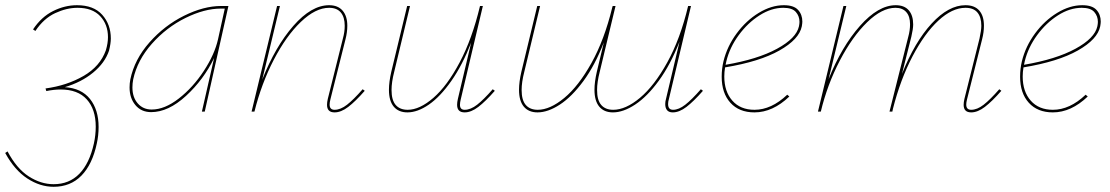

<svg xmlns="http://www.w3.org/2000/svg" viewBox="-62 -429 4266 738"><path d="M187 -94Q251 -90 284 -48.5Q317 -7 317 59Q317 92 310 123Q293 203 251 246Q209 289 144 289Q92 289 43 257Q-6 225 -42 159L-33 153Q2 219 48.5 249Q95 279 144 279Q204 279 243 239Q282 199 299 122Q306 90 306 58Q306 -9 271.5 -47Q237 -85 171 -85Q146 -85 116 -79L113 -89Q195 -100 259 -137Q323 -174 345 -236Q353 -263 353 -286Q353 -335 323 -367Q293 -399 236 -399Q194 -399 150 -378.5Q106 -358 74 -310L65 -316Q97 -364 142 -386.5Q187 -409 234 -409Q298 -409 331 -372Q364 -335 364 -281Q364 -262 357 -234Q341 -187 296 -150Q251 -113 187 -94Z M816 -406 725 0H714L761 -206Q721 -123 653 -60.5Q585 2 519 2Q481 2 458.5 -25Q436 -52 436 -93Q436 -109 439 -124Q455 -201 512.5 -266Q570 -331 645.5 -368.5Q721 -406 788 -406ZM776 -278 802 -396H787Q724 -396 651 -360Q578 -324 522 -261Q466 -198 450 -124Q447 -108 447 -93Q447 -55 467.5 -31.5Q488 -8 521 -8Q571 -8 625.5 -50.5Q680 -93 721.5 -156.5Q763 -220 776 -278Z M1340 -80Q1304 -39 1276.5 -18Q1249 3 1224 3Q1195 3 1195 -26Q1195 -36 1198 -49L1256 -281Q1263 -306 1263 -330Q1263 -363 1248 -381Q1233 -399 1203 -399Q1151 -399 1094.5 -345Q1038 -291 990.5 -199.5Q943 -108 916 0H905L1003 -406H1014L946 -123Q996 -250 1065.5 -329.5Q1135 -409 1203 -409Q1237 -409 1255 -388Q1273 -367 1273 -330Q1273 -305 1266 -278L1208 -47Q1205 -35 1205 -27Q1205 -7 1224 -7Q1247 -7 1272 -26.5Q1297 -46 1332 -86Z M1840 -80Q1804 -39 1776.5 -18Q1749 3 1724 3Q1695 3 1695 -26Q1695 -36 1698 -49L1749 -265Q1715 -178 1672.5 -117.5Q1630 -57 1586.5 -27Q1543 3 1504 3Q1470 3 1451.5 -19Q1433 -41 1433 -84Q1433 -114 1442 -153L1503 -406H1514L1453 -152Q1443 -113 1443 -83Q1443 -44 1459 -25.5Q1475 -7 1505 -7Q1551 -7 1604 -53Q1657 -99 1705 -189.5Q1753 -280 1783 -406H1794L1709 -47Q1706 -35 1706 -26Q1706 -7 1724 -7Q1747 -7 1772 -26.5Q1797 -46 1832 -86Z M2640 -80Q2604 -39 2576.5 -18Q2549 3 2524 3Q2509 3 2502 -5.5Q2495 -14 2495 -29Q2495 -39 2498 -49L2550 -269Q2515 -180 2470.5 -119Q2426 -58 2380 -27.5Q2334 3 2294 3Q2260 3 2241.5 -19Q2223 -41 2223 -84Q2223 -114 2232 -153L2259 -266Q2225 -178 2180.5 -117.5Q2136 -57 2090 -27Q2044 3 2004 3Q1970 3 1951.5 -19Q1933 -41 1933 -84Q1933 -114 1942 -153L2003 -406H2014L1953 -152Q1943 -113 1943 -83Q1943 -44 1959 -25.5Q1975 -7 2005 -7Q2052 -7 2107 -52.5Q2162 -98 2211.5 -187Q2261 -276 2291 -399L2293 -406H2304L2243 -152Q2233 -113 2233 -83Q2233 -44 2249 -25.5Q2265 -7 2295 -7Q2343 -7 2398 -53Q2453 -99 2503 -189.5Q2553 -280 2583 -406H2594L2509 -48Q2506 -38 2506 -29Q2506 -7 2525 -7Q2547 -7 2572 -26.5Q2597 -46 2632 -86Z M3022 -346Q3022 -340 3020 -328Q3010 -278 2934 -235Q2858 -192 2725 -170Q2722 -152 2722 -135Q2722 -77 2753 -42Q2784 -7 2838 -7Q2903 -7 2964 -65L2972 -58Q2908 3 2838 3Q2779 3 2745.5 -34Q2712 -71 2712 -134Q2712 -165 2719 -194Q2733 -251 2769.5 -300.5Q2806 -350 2854.5 -379.5Q2903 -409 2951 -409Q2989 -409 3005.5 -391Q3022 -373 3022 -346ZM3011 -345Q3011 -367 2997 -383Q2983 -399 2949 -399Q2903 -399 2857.5 -370Q2812 -341 2777.5 -294Q2743 -247 2730 -194L2727 -180Q2850 -201 2924.5 -241.5Q2999 -282 3009 -328Q3011 -338 3011 -345Z M3787 -80Q3751 -39 3723.5 -18Q3696 3 3671 3Q3642 3 3642 -26Q3642 -36 3645 -49L3703 -281Q3710 -313 3710 -330Q3710 -363 3695 -381Q3680 -399 3649 -399Q3598 -399 3545 -350Q3492 -301 3445.5 -212.5Q3399 -124 3370 -10L3368 0H3357L3429 -287Q3436 -312 3436 -336Q3436 -366 3421.5 -382.5Q3407 -399 3380 -399Q3328 -399 3271 -343.5Q3214 -288 3166 -196Q3118 -104 3093 0H3082L3180 -406H3191L3123 -125Q3173 -250 3243.5 -329.5Q3314 -409 3381 -409Q3414 -409 3431 -389.5Q3448 -370 3448 -335Q3448 -318 3441 -288L3405 -145Q3454 -268 3519 -338.5Q3584 -409 3649 -409Q3684 -409 3702 -388.5Q3720 -368 3720 -330Q3720 -305 3713 -278L3655 -47Q3652 -35 3652 -27Q3652 -7 3671 -7Q3694 -7 3719 -26.5Q3744 -46 3779 -86Z M4169 -346Q4169 -340 4167 -328Q4157 -278 4081 -235Q4005 -192 3872 -170Q3869 -152 3869 -135Q3869 -77 3900 -42Q3931 -7 3985 -7Q4050 -7 4111 -65L4119 -58Q4055 3 3985 3Q3926 3 3892.5 -34Q3859 -71 3859 -134Q3859 -165 3866 -194Q3880 -251 3916.5 -300.5Q3953 -350 4001.5 -379.5Q4050 -409 4098 -409Q4136 -409 4152.5 -391Q4169 -373 4169 -346ZM4158 -345Q4158 -367 4144 -383Q4130 -399 4096 -399Q4050 -399 4004.5 -370Q3959 -341 3924.5 -294Q3890 -247 3877 -194L3874 -180Q3997 -201 4071.5 -241.5Q4146 -282 4156 -328Q4158 -338 4158 -345Z"/></svg>

Font: Ysabeau Infant Hairline
Style: Italic
Weight: 100
Italic angle: -12°
Designer: Christian Thalmann (Catharsis Fonts)
Version: Version 0.003